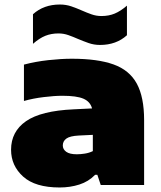

<svg xmlns="http://www.w3.org/2000/svg" viewBox="-20 -819 712 850"><path d="M244 11Q136 11 82.5 -37.2Q29 -85.5 29 -156Q29 -236.5 95.2 -282.5Q161.5 -328.5 306 -335L387.5 -339Q379.5 -369 349.5 -382Q319.5 -395 256 -395Q221 -395 173.8 -389.2Q126.5 -383.5 86 -372V-533Q137 -546.5 194.2 -552.8Q251.5 -559 298 -559Q412 -559 482.5 -533.8Q553 -508.5 585.5 -449Q618 -389.5 618 -287V0H426L411 -45H401Q372 -15 331.2 -2Q290.5 11 244 11ZM258 -175Q258 -158 273.2 -147Q288.5 -136 320 -136Q336.5 -136 355.5 -139Q374.5 -142 391 -150V-222L329 -219Q289.5 -217 273.8 -205.5Q258 -194 258 -175ZM423 -620Q396 -620 372 -628.5Q348 -637 325.5 -646.5Q304 -656 282.8 -663.5Q261.5 -671 239 -671Q207 -671 180.8 -660.5Q154.5 -650 126 -625V-756Q173.5 -799 245 -799Q272 -799 296 -790.8Q320 -782.5 342.5 -772.5Q364 -763 385.2 -755.5Q406.5 -748 429 -748Q461.5 -748 487.5 -758.8Q513.5 -769.5 542 -794V-663Q494.5 -620 423 -620Z"/></svg>

Font: Encode Sans Expanded Expanded Black
Style: Regular
Weight: 900
Width: 7
Designer: Multiple Designers
Foundry: Impallari Type
Version: Version 3.000; ttfautohint (v1.8.3) -l 8 -r 50 -G 200 -x 14 